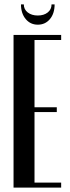

<svg xmlns="http://www.w3.org/2000/svg" viewBox="-20 -859 321 879"><path d="M260 -699V-676H138V-368H240V-346H138V-23H260V0H42V-699ZM216 -839H230Q230 -797 208.5 -771.5Q187 -746 153 -746Q119 -746 97.5 -772Q76 -798 76 -839H89Q89 -816 107 -802Q125 -788 153 -788Q181 -788 198.5 -802Q216 -816 216 -839Z"/></svg>

Font: Moniqa Narrow Heading
Style: Bold
Weight: 700
Width: 4
Designer: Rajesh Rajput
Foundry: Rajesh Rajput
Version: Version 1.000